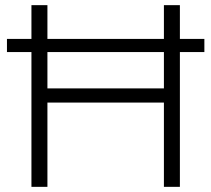

<svg xmlns="http://www.w3.org/2000/svg" viewBox="-20 -725 819 745"><path d="M102 0V-523H7V-574H102V-705H164V-574H616V-705H678V-574H773V-523H678V0H616V-327H164V0ZM164 -382H616V-523H164Z"/></svg>

Font: Winston Light
Style: Regular
Weight: 300
Designer: Original fonts by Vernon Adams / Changes by Cristiano Sobral
Foundry: Original fonts by Vernon Adams / Changes by Cristiano Sobral
Version: Version 2.503;July 17, 2020;FontCreator 13.0.0.2655 64-bit